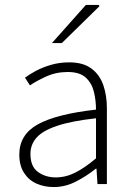

<svg xmlns="http://www.w3.org/2000/svg" viewBox="-20 -744 531 776"><path d="M197 12Q159 12 127.5 -2Q96 -16 77 -45.5Q58 -75 58 -119Q58 -200 133 -241.5Q208 -283 368 -301Q368 -338 359.5 -373Q351 -408 326.5 -430.5Q302 -453 254 -453Q206 -453 166 -434.5Q126 -416 101 -399L81 -430Q98 -443 125 -457.5Q152 -472 186.5 -482Q221 -492 260 -492Q316 -492 349.5 -467Q383 -442 397.5 -400Q412 -358 412 -307V0H374L370 -62H367Q331 -33 287.5 -10.5Q244 12 197 12ZM205 -27Q246 -27 284.5 -46.5Q323 -66 368 -104V-266Q269 -255 211 -235.5Q153 -216 128 -188Q103 -160 103 -122Q103 -71 133.5 -49Q164 -27 205 -27ZM190 -570 327 -724H379L382 -719L230 -570Z"/></svg>

Font: Source Sans 3 ExtraLight Light
Style: Regular
Weight: 300
Version: Version 3.052;hotconv 1.1.0;makeotfexe 2.6.0